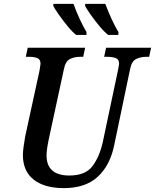

<svg xmlns="http://www.w3.org/2000/svg" viewBox="-20 -960 799 990"><path d="M309 10Q421 10 484.5 -49Q548 -108 569 -212L650 -600Q658 -644 681.5 -655.5Q705 -667 732 -667H749L759 -714H527L517 -667H534Q560 -667 577 -660.5Q594 -654 594 -631Q594 -626 592 -617.5Q590 -609 589 -601L511 -232Q495 -156 458.5 -105.5Q422 -55 338 -55Q220 -55 220 -159Q220 -177 224 -202Q228 -227 234 -254L309 -601Q317 -644 340.5 -655.5Q364 -667 391 -667H409L419 -714H123L113 -667H130Q156 -667 172.5 -660.5Q189 -654 189 -631Q189 -627 184 -597L110 -257Q106 -236 102 -206.5Q98 -177 98 -161Q98 -78 153.5 -34Q209 10 309 10ZM538 -780H590L591 -795Q574 -821 555 -863Q536 -905 523 -940H419V-929Q426 -915 447 -885Q468 -855 493.5 -824.5Q519 -794 538 -780ZM373 -780H426V-795Q410 -821 390.5 -863Q371 -905 359 -940H255V-929Q262 -915 283 -885Q304 -855 329 -824.5Q354 -794 373 -780Z"/></svg>

Font: Noto Serif SemiCondensed Semi
Style: Italic
Weight: 600
Width: 4
Italic angle: -12°
Designer: Monotype Design Team
Foundry: Monotype Imaging Inc.
Version: Version 1.901